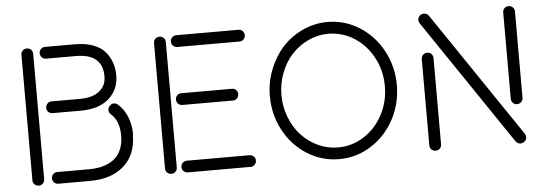

<svg xmlns="http://www.w3.org/2000/svg" viewBox="-47 -807 2781 976"><g transform="rotate(-5 1343.5 -319.5)"><path d="M85 1V-639.2Q85 -651.9 93.8 -660.4Q102.5 -668.9 115.2 -668.9Q127.9 -668.9 136.5 -660.4Q145 -651.9 145 -639.2V1Q145 13.7 136.5 22.2Q127.9 30.8 115.2 30.8Q102.5 30.8 93.8 22.2Q85 13.7 85 1ZM208 -668.9H360.8Q414.6 -668.9 453.9 -654.1Q493.2 -639.2 514.6 -613.3Q536.1 -587.4 546.1 -557.6Q556.2 -527.8 556.2 -493.2Q556.2 -420.4 504.6 -375.2Q453.1 -330.1 360.8 -330.1H216.8Q204.1 -330.1 195.6 -338.6Q187 -347.2 187 -359.9Q187 -372.6 195.6 -381.3Q204.1 -390.1 216.8 -390.1H360.8Q426.8 -390.1 461.4 -418.2Q496.1 -446.3 496.1 -493.2Q496.1 -608.9 360.8 -608.9H208Q195.3 -608.9 186.8 -617.7Q178.2 -626.5 178.2 -639.2Q178.2 -651.9 186.8 -660.4Q195.3 -668.9 208 -668.9ZM554.2 -185.1V-186Q554.2 -261.2 512.2 -297.9Q501 -307.6 501 -320.8Q501 -331.5 508.8 -340.8Q518.6 -352.1 532.2 -352.1Q542.5 -352.1 551.8 -344.2Q582 -317.9 598.6 -276.9Q615.2 -235.8 615.2 -186L613.8 -185.1Q613.8 -83.5 550 -26.9Q486.3 29.8 376 29.8H214.8Q202.1 29.8 193.6 21.2Q185.1 12.7 185.1 0Q185.1 -12.7 193.6 -21.2Q202.1 -29.8 214.8 -29.8H376Q403.3 -29.8 427.2 -33.9Q451.2 -38.1 475.1 -48.8Q499 -59.6 516.1 -76.7Q533.2 -93.8 543.7 -121.6Q554.2 -149.4 554.2 -185.1Z M761.7 0V-640.1Q761.7 -652.8 770.5 -661.4Q779.3 -669.9 792 -669.9Q804.7 -669.9 813.2 -661.4Q821.8 -652.8 821.8 -640.1V0Q821.8 12.7 813.2 21.2Q804.7 29.8 792 29.8Q779.3 29.8 770.5 21.2Q761.7 12.7 761.7 0ZM877.9 -669.9H1194.8Q1207.5 -669.9 1216.1 -661.4Q1224.6 -652.8 1224.6 -640.1Q1224.6 -627.4 1216.1 -618.7Q1207.5 -609.9 1194.8 -609.9H877.9Q865.2 -609.9 856.4 -618.7Q847.7 -627.4 847.7 -640.1Q847.7 -652.8 856.4 -661.4Q865.2 -669.9 877.9 -669.9ZM877.9 -374H1135.7Q1148.4 -374 1157 -365.5Q1165.5 -356.9 1165.5 -344.2Q1165.5 -331.5 1157 -322.8Q1148.4 -314 1135.7 -314H877.9Q865.2 -314 856.4 -322.8Q847.7 -331.5 847.7 -344.2Q847.7 -356.9 856.4 -365.5Q865.2 -374 877.9 -374ZM876 -29.8H1195.8Q1208.5 -29.8 1217 -21.2Q1225.6 -12.7 1225.6 0Q1225.6 12.7 1217 21.2Q1208.5 29.8 1195.8 29.8H876Q863.3 29.8 854.5 21.2Q845.7 12.7 845.7 0Q845.7 -12.7 854.5 -21.2Q863.3 -29.8 876 -29.8Z M1648.4 -669.9Q1737.3 -669.9 1812 -622.6Q1886.7 -575.2 1929.7 -494.6Q1972.7 -414.1 1972.7 -319.8Q1972.7 -225.6 1929.7 -145.3Q1886.7 -64.9 1812 -17.6Q1737.3 29.8 1648.4 29.8Q1559.6 29.8 1484.9 -17.6Q1410.2 -64.9 1367.4 -145.3Q1324.7 -225.6 1324.7 -319.8Q1324.7 -390.1 1350.1 -454.8Q1375.5 -519.5 1418.5 -566.7Q1461.4 -613.8 1521.7 -641.8Q1582 -669.9 1648.4 -669.9ZM1647.5 -609.9Q1594.2 -609.9 1545.7 -587.2Q1497.1 -564.5 1461.4 -525.9Q1425.8 -487.3 1404.8 -433.3Q1383.8 -379.4 1383.8 -319.8Q1383.8 -260.3 1404.8 -206.3Q1425.8 -152.3 1461.4 -113.8Q1497.1 -75.2 1545.7 -52.5Q1594.2 -29.8 1647.5 -29.8Q1718.8 -29.8 1779.3 -68.1Q1839.8 -106.4 1875.7 -173.3Q1911.6 -240.2 1911.6 -319.8Q1911.6 -399.4 1875.7 -466.3Q1839.8 -533.2 1779.3 -571.5Q1718.8 -609.9 1647.5 -609.9Z M2548.3 17.1 2115.2 -623Q2110.4 -631.3 2110.4 -639.2Q2110.4 -655.8 2124.5 -665Q2132.8 -669.9 2140.6 -669.9Q2157.2 -669.9 2166.5 -655.8L2599.6 -16.1Q2604.5 -7.8 2604.5 0Q2604.5 16.6 2590.3 25.9Q2582 30.8 2574.2 30.8Q2557.6 30.8 2548.3 17.1ZM2543.5 -200.2V-640.1Q2543.5 -652.8 2552 -661.4Q2560.5 -669.9 2573.2 -669.9Q2585.9 -669.9 2594.7 -661.4Q2603.5 -652.8 2603.5 -640.1V-200.2Q2603.5 -187.5 2594.7 -178.7Q2585.9 -169.9 2573.2 -169.9Q2560.5 -169.9 2552 -178.7Q2543.5 -187.5 2543.5 -200.2ZM2110.4 0V-439.9Q2110.4 -452.6 2119.1 -461.4Q2127.9 -470.2 2140.6 -470.2Q2153.3 -470.2 2161.9 -461.4Q2170.4 -452.6 2170.4 -439.9V0Q2170.4 12.7 2161.9 21.2Q2153.3 29.8 2140.6 29.8Q2127.9 29.8 2119.1 21.2Q2110.4 12.7 2110.4 0Z"/></g></svg>

Font: Beon
Style: Regular
Weight: 400
Designer: BSozoo
Foundry: BSozoo
Version: Version 1.001;PS 001.001;hotconv 1.0.70;makeotf.lib2.5.58329